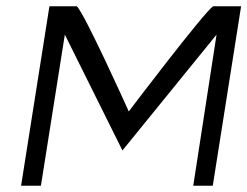

<svg xmlns="http://www.w3.org/2000/svg" viewBox="-20 -595 786 610"><path d="M110 -5 186 -485 369 -117 668 -485 594 -5H656L746 -575H657C628 -556 396 -250 396 -250L389 -241L385 -250C385 -250 248 -554 224 -575H137L47 -5Z"/></svg>

Font: Charger Pro
Style: LitExtObl
Weight: 300
Designer: Jasper
Foundry: Cannot Into Space Fonts
Version: Version 1.09